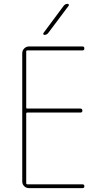

<svg xmlns="http://www.w3.org/2000/svg" viewBox="-20 -970 540 990"><path d="M209 -790Q205.1 -790 203.6 -793.5Q202.1 -796.9 204.1 -799.8L308.6 -940.4Q316.4 -950.2 329.1 -950.2Q333 -950.2 334.5 -946.8Q335.9 -943.4 334 -940.4L228.5 -799.8Q220.7 -790 209 -790ZM129.9 0Q115.2 0 105 -9.8Q94.7 -19.5 94.7 -35.2V-695.3Q94.7 -710 105 -720.2Q115.2 -730.5 129.9 -730.5H405.3Q415 -730.5 415 -720.2Q415 -710 405.3 -710H120.1Q115.2 -710 115.2 -705.1V-415Q115.2 -410.2 120.1 -410.2H394.5Q404.3 -410.2 404.8 -399.9Q405.3 -389.6 394.5 -389.6H120.1Q115.2 -389.6 115.2 -384.8V-25.4Q115.2 -20.5 120.1 -19.5H405.3Q415 -19.5 415 -9.8Q415 0 405.3 0Z"/></svg>

Font: Rounded-X Mgen+ 1m thin
Style: Regular
Weight: 100
Designer: [Source Han Sans]
Ryoko NISHIZUKA  (kana & ideographs); Paul D. Hunt (Latin, Greek & Cyrillic); Wenlong ZHANG  (bopomofo
Version: Version 1.059.20150602